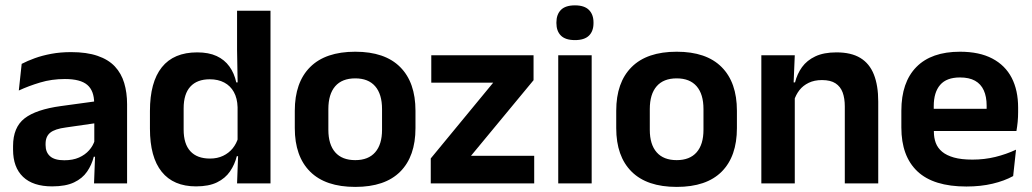

<svg xmlns="http://www.w3.org/2000/svg" viewBox="-20 -702 3952 735"><path d="M340 0 344.5 -120 341 -131V-284.5L340.5 -306.5Q340.5 -354.5 314.2 -377Q288 -399.5 228.5 -399.5Q178 -399.5 133.8 -386.2Q89.5 -373 52 -355.5L63 -457.5Q85 -469 113.2 -479.2Q141.5 -489.5 176.5 -496Q211.5 -502.5 252 -502.5Q312 -502.5 353.5 -488.2Q395 -474 419.8 -447.5Q444.5 -421 455.5 -384.2Q466.5 -347.5 466.5 -303V0ZM179.5 11.5Q106.5 11.5 68.2 -25Q30 -61.5 30 -129V-143Q30 -214.5 74 -248.8Q118 -283 213.5 -296L352.5 -315L360 -232.5L232 -214Q190 -208.5 172.2 -194Q154.5 -179.5 154.5 -151.5V-146.5Q154.5 -119 171.8 -103.8Q189 -88.5 226 -88.5Q259 -88.5 282.5 -99Q306 -109.5 321.2 -126.8Q336.5 -144 343 -165.5L361 -102H339Q331 -70.5 313.2 -44.8Q295.5 -19 263.5 -3.8Q231.5 11.5 179.5 11.5Z M730.5 11.5Q644 11.5 599 -44.5Q554 -100.5 554 -209.5V-277Q554 -387.5 599.5 -444.5Q645 -501.5 735 -501.5Q779 -501.5 809.2 -487.5Q839.5 -473.5 858.2 -447.5Q877 -421.5 884.5 -386.5H922L889.5 -291.5Q888.5 -326 875.2 -349.8Q862 -373.5 838.5 -386Q815 -398.5 783 -398.5Q734.5 -398.5 708.8 -370.5Q683 -342.5 683 -287V-206Q683 -151 708.8 -123Q734.5 -95 784 -95Q812 -95 834 -105.5Q856 -116 870.8 -134.2Q885.5 -152.5 892 -175.5L922.5 -104H886.5Q878.5 -72 860.5 -45.8Q842.5 -19.5 811 -4Q779.5 11.5 730.5 11.5ZM887.5 0 892 -120 889.5 -148.5V-349L890 -369.5L887.5 -510V-661H1015.5V0Z M1340 13.5Q1226 13.5 1167.2 -45Q1108.5 -103.5 1108.5 -211.5V-278Q1108.5 -386.5 1167.2 -445.2Q1226 -504 1340 -504Q1453.5 -504 1512 -445.2Q1570.5 -386.5 1570.5 -278V-211.5Q1570.5 -103.5 1512.2 -45Q1454 13.5 1340 13.5ZM1340 -89Q1390 -89 1416.2 -119Q1442.5 -149 1442.5 -205V-284.5Q1442.5 -341.5 1416.2 -371.8Q1390 -402 1340 -402Q1289.5 -402 1263.2 -371.8Q1237 -341.5 1237 -284.5V-205Q1237 -149 1263.2 -119Q1289.5 -89 1340 -89Z M2025 -105.5V0H1629V-95.5L1868 -385.5H1631V-490.5H2022.5V-395L1783 -105.5Z M2117 0V-490.5H2245V0ZM2181 -548.5Q2144.5 -548.5 2127.2 -565.8Q2110 -583 2110 -613.5V-616Q2110 -646.5 2127.2 -664Q2144.5 -681.5 2181 -681.5Q2217 -681.5 2234.5 -664Q2252 -646.5 2252 -616V-613.5Q2252 -582.5 2234.5 -565.5Q2217 -548.5 2181 -548.5Z M2570.5 13.5Q2456.5 13.5 2397.8 -45Q2339 -103.5 2339 -211.5V-278Q2339 -386.5 2397.8 -445.2Q2456.5 -504 2570.5 -504Q2684 -504 2742.5 -445.2Q2801 -386.5 2801 -278V-211.5Q2801 -103.5 2742.8 -45Q2684.5 13.5 2570.5 13.5ZM2570.5 -89Q2620.5 -89 2646.8 -119Q2673 -149 2673 -205V-284.5Q2673 -341.5 2646.8 -371.8Q2620.5 -402 2570.5 -402Q2520 -402 2493.8 -371.8Q2467.5 -341.5 2467.5 -284.5V-205Q2467.5 -149 2493.8 -119Q2520 -89 2570.5 -89Z M3214 0V-294.5Q3214 -325.5 3205.8 -348Q3197.5 -370.5 3178.5 -383Q3159.5 -395.5 3126.5 -395.5Q3097.5 -395.5 3075.8 -385Q3054 -374.5 3040.2 -356.8Q3026.5 -339 3019.5 -316.5L2999.5 -386.5H3023.5Q3031.5 -419 3050.2 -445Q3069 -471 3101.2 -486.2Q3133.5 -501.5 3182 -501.5Q3238.5 -501.5 3273.5 -480.2Q3308.5 -459 3325.2 -417Q3342 -375 3342 -313V0ZM2894.5 0V-490.5H3022.5L3017.5 -371L3022.5 -360.5V0Z M3679.5 12Q3553.5 12 3492 -46Q3430.5 -104 3430.5 -214V-278Q3430.5 -387 3488 -445.5Q3545.5 -504 3655 -504Q3729 -504 3778.5 -478Q3828 -452 3852.8 -404.2Q3877.5 -356.5 3877.5 -290V-272.5Q3877.5 -254.5 3875.8 -235.8Q3874 -217 3871 -200.5H3755Q3756.5 -228 3756.8 -252.8Q3757 -277.5 3757 -297.5Q3757 -332 3746 -356.2Q3735 -380.5 3712.5 -393Q3690 -405.5 3655 -405.5Q3603.5 -405.5 3579 -377Q3554.5 -348.5 3554.5 -296V-250.5L3555 -236V-197.5Q3555 -174.5 3562.2 -155Q3569.5 -135.5 3586.5 -121.2Q3603.5 -107 3631.8 -99Q3660 -91 3702.5 -91Q3748.5 -91 3790.2 -101.2Q3832 -111.5 3869.5 -129L3858.5 -28Q3825 -9.5 3779.8 1.2Q3734.5 12 3679.5 12ZM3498.5 -200.5V-285.5H3845V-200.5Z"/></svg>

Font: Anek Gujarati SemiBold
Style: Regular
Weight: 600
Designer: Mrunmayee Ghaisas (Gujarati), Yesha Goshar (Latin)
Foundry: Ek Type
Version: Version 1.003